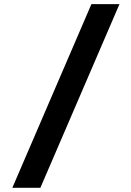

<svg xmlns="http://www.w3.org/2000/svg" viewBox="-20 -806 626 919"><path d="M39.1 92.8 417.5 -786.1H551.8L173.3 92.8Z"/></svg>

Font: Cascadia Mono PL
Style: Bold
Weight: 700
Monospace: yes
Designer: Aaron Bell
Foundry: Saja Typeworks
Version: Version 2404.023; ttfautohint (v1.8.4)